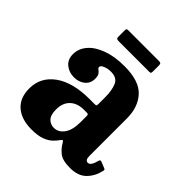

<svg xmlns="http://www.w3.org/2000/svg" viewBox="-184 -799 940 940"><g transform="rotate(45 285.5 -329.0)"><path d="M28.5 -124.5Q28.5 -202.5 93.5 -249.5Q158.5 -296.5 276 -296.5H309Q317.5 -296.5 319.8 -298.5Q322 -300.5 322 -309.5V-358.5Q322 -403 309.2 -434.2Q296.5 -465.5 253.5 -465.5Q231.5 -465.5 213.8 -458Q196 -450.5 196 -441Q196 -433.5 203 -429Q210 -424.5 216.8 -415.5Q223.5 -406.5 223.5 -385.5Q223.5 -354.5 200.8 -336Q178 -317.5 145 -317.5Q110.5 -317.5 85.8 -337.5Q61 -357.5 61 -394.5Q61 -433 87.8 -464Q114.5 -495 164 -513.2Q213.5 -531.5 281.5 -531.5Q383.5 -531.5 427 -484.2Q470.5 -437 470.5 -359.5V-98.5Q470.5 -69.5 489 -69.5Q508 -69.5 519.5 -115Q522.5 -124.5 531.5 -121L566 -107Q572.5 -104.5 570 -95Q560.5 -51 530.8 -20.5Q501 10 445 10H444.5Q392 10 368.8 -9.2Q345.5 -28.5 333.5 -50.5Q328 -60 324.5 -61Q321 -62 314.5 -52.5Q305 -39 290 -24.5Q275 -10 248.5 0Q222 10 178.5 10Q108 10 68.2 -24.8Q28.5 -59.5 28.5 -124.5ZM194 -144.5Q194 -106 210.2 -89.5Q226.5 -73 249.5 -73Q281.5 -73 302.2 -102Q323 -131 323 -186V-229Q323 -240 313.5 -240H291Q246.5 -240 220.2 -215Q194 -190 194 -144.5ZM158 -613.5V-655Q158 -662 159.8 -665.2Q161.5 -668.5 168 -668.5H381Q390.5 -668.5 394.2 -665.8Q398 -663 398 -653V-612.5Q398 -604.5 396.5 -601Q395 -597.5 387 -597.5H175.5Q166 -597.5 162 -600.2Q158 -603 158 -613.5Z"/></g></svg>

Font: Besley* Narrow
Style: Bold
Weight: 700
Width: 4
Designer: Owen Earl
Foundry: indestructible type*
Version: Version 3.000; ttfautohint (v1.8.3)